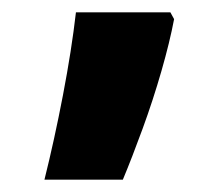

<svg xmlns="http://www.w3.org/2000/svg" viewBox="-20 -162 360 311"><path d="M256 -142 262 -131Q255 -94 241.5 -47Q228 0 211 46.5Q194 93 179 129H52Q68 65 82 -8Q96 -81 103 -142Z"/></svg>

Font: Noto Sans Kannada Condensed Black
Style: Regular
Weight: 900
Width: 3
Designer: Jelle Bosma - Monotype Design Team
Foundry: Monotype Imaging Inc.
Version: Version 2.005; ttfautohint (v1.8.4.7-5d5b)